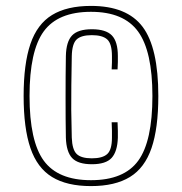

<svg xmlns="http://www.w3.org/2000/svg" viewBox="-20 -625 616 650"><path d="M288 5Q206.5 5 156.2 -25.8Q106 -56.5 83 -123.8Q60 -191 60 -300Q60 -409 83 -476.2Q106 -543.5 156.2 -574.2Q206.5 -605 288 -605Q409.5 -605 462.8 -534.2Q516 -463.5 516 -300Q516 -191 493 -123.8Q470 -56.5 419.8 -25.8Q369.5 5 288 5ZM288 -15Q400 -15 448 -81Q496 -147 496 -300Q496 -451.5 447.5 -518.2Q399 -585 288 -585Q176.5 -585 128.2 -519Q80 -453 80 -300Q80 -147 128.2 -81Q176.5 -15 288 -15ZM291 -69Q244 -69 224.2 -90Q204.5 -111 203 -159Q202.5 -188.5 202.2 -223Q202 -257.5 202 -294.2Q202 -331 202.2 -367Q202.5 -403 203 -435Q204 -484 224 -505Q244 -526 291 -526Q338.5 -526 358.8 -505Q379 -484 379 -435Q379 -424 379 -415Q379 -406 378 -390H358Q359 -405 359 -413.8Q359 -422.5 359 -435Q359 -477 343 -491.5Q327 -506 291 -506Q255 -506 239.5 -491.5Q224 -477 223 -435Q222 -379.5 221.5 -336.8Q221 -294 221.2 -252.5Q221.5 -211 223 -159Q224.5 -118 239.8 -103.5Q255 -89 291 -89Q327 -89 343 -103.5Q359 -118 359 -159Q359 -172 359 -182.5Q359 -193 358 -211H378Q379 -192.5 379 -181.5Q379 -170.5 379 -159Q377.5 -112 358 -90.5Q338.5 -69 291 -69Z"/></svg>

Font: Big Shoulders Thin
Style: Regular
Weight: 100
Designer: Patric King
Foundry: XO Type Co
Version: Version 2.002